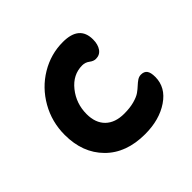

<svg xmlns="http://www.w3.org/2000/svg" viewBox="-120 -597 702 702"><g transform="rotate(-45 231.0 -245.5)"><path d="M259.8 -20Q162.1 -20 106 -76.7Q49.8 -133.3 49.8 -226.1Q49.8 -293 82 -349.6Q114.3 -406.2 168.5 -438.7Q222.7 -471.2 285.2 -471.2Q370.1 -471.2 370.1 -399.9Q370.1 -374 358.9 -357.9Q347.7 -341.8 327.1 -341.8Q315.4 -341.8 303 -351.3Q290.5 -360.8 274.9 -360.8Q226.6 -360.8 193.4 -319.3Q160.2 -277.8 160.2 -223.1Q160.2 -177.7 186 -152.3Q211.9 -127 258.8 -127Q288.6 -127 310.8 -133.1Q333 -139.2 345 -147.7Q356.9 -156.2 365.7 -164.6Q374.5 -172.9 383.5 -179Q392.6 -185.1 402.8 -185.1Q418.9 -185.1 426.5 -175Q434.1 -165 434.1 -142.1Q434.1 -87.9 384 -54Q334 -20 259.8 -20Z"/></g></svg>

Font: Shantell Sans Irregular
Style: Regular
Weight: 500
Designer: Stephen Nixon, Anya Danilova, Shantell Martin
Foundry: Arrow Type
Version: Version 1.006;[9816181b4]